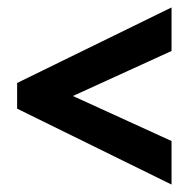

<svg xmlns="http://www.w3.org/2000/svg" viewBox="-20 -617 510 516"><path d="M441 -121 26 -325V-394L441 -597V-480L176 -359L441 -238Z"/></svg>

Font: Noto Sans Bengali ExtraCondensed
Style: Bold
Weight: 700
Width: 2
Designer: Joana Ranito - Universal Thirst; Jelle Bosma - Monotype Design Team
Foundry: Universal Thirst ehf.
Version: Version 3.000; ttfautohint (v1.8.4.7-5d5b)